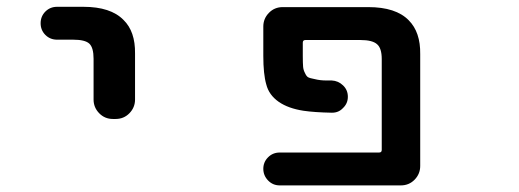

<svg xmlns="http://www.w3.org/2000/svg" viewBox="-20 -569 1540 570"><path d="M315.4 -215.8Q291 -215.8 274.4 -232.9Q257.8 -250 257.8 -273.4V-394.5Q257.8 -427.7 245.1 -439.5Q232.4 -451.2 197.3 -451.2H149.4Q128.9 -451.2 114.7 -465.3Q100.6 -479.5 100.6 -500Q100.6 -520.5 114.7 -534.7Q128.9 -548.8 149.4 -548.8H227.5Q308.6 -548.8 346.7 -509.8Q381.8 -475.6 380.9 -410.2V-273.4Q380.9 -250 364.3 -232.9Q347.7 -215.8 323.2 -215.8Z M810.5 -18.6Q790 -18.6 775.9 -33.2Q761.7 -47.9 761.7 -67.9Q761.7 -87.9 775.9 -102.1Q790 -116.2 810.5 -116.2H1105.5Q1113.3 -116.2 1113.3 -124V-393.6Q1113.3 -425.8 1099.6 -437.5Q1085.9 -450.2 1049.8 -450.2H886.7Q878.9 -450.2 878.9 -442.4V-403.3Q878.9 -380.9 879.9 -370.1Q880.9 -360.4 885.7 -351.6Q889.6 -342.8 894.5 -339.8Q899.4 -336.9 915 -334Q930.7 -330.1 948.2 -330.1Q955.1 -330.1 964.8 -330.1Q984.4 -329.1 998.5 -315.4Q1012.7 -301.8 1012.7 -281.7Q1012.7 -261.7 998 -248Q985.4 -234.4 965.8 -234.4Q965.8 -234.4 964.8 -234.4Q913.1 -235.4 880.9 -240.2Q835.9 -247.1 807.6 -266.6Q778.3 -287.1 770.5 -318.4Q761.7 -348.6 761.7 -403.3V-490.2Q761.7 -513.7 778.3 -530.8Q794.9 -547.9 819.3 -547.9H1073.2Q1155.3 -547.9 1193.4 -508.8Q1228.5 -473.6 1227.5 -408.2V-76.2Q1227.5 -52.7 1210.9 -35.6Q1194.3 -18.6 1169.9 -18.6Z"/></svg>

Font: Rounded Mgen+ 1m medium
Style: Regular
Weight: 500
Designer: [Source Han Sans]
Ryoko NISHIZUKA  (kana & ideographs); Paul D. Hunt (Latin, Greek & Cyrillic); Wenlong ZHANG  (bopomofo
Version: Version 1.059.20150602